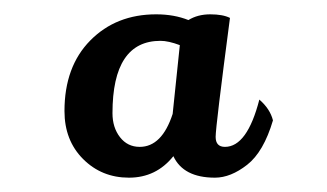

<svg xmlns="http://www.w3.org/2000/svg" viewBox="-20 -720 456 268"><path d="M280 -472Q236 -472 222 -502Q198 -472 160 -472Q122 -472 96 -498Q70 -524 70 -565Q70 -627 106 -663.5Q142 -700 198 -700Q223 -700 243 -692Q256 -700 273.5 -700Q291 -700 301 -695Q281 -543 281 -529Q281 -515 294 -515Q325 -515 342 -581Q357 -568 361 -552Q348 -508 325 -490Q302 -472 280 -472ZM204 -663Q137 -663 137 -562Q137 -542 147.5 -528.5Q158 -515 175 -515Q206 -515 221 -561L231 -657Q215 -663 204 -663Z"/></svg>

Font: Lily Script One
Style: Regular
Weight: 400
Designer: Julia Petretta
Foundry: Julia Petretta
Version: Version 1.002;PS 001.001;hotconv 1.0.70;makeotf.lib2.5.58329